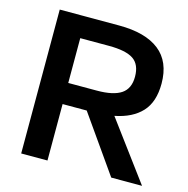

<svg xmlns="http://www.w3.org/2000/svg" viewBox="-100 -764 844 861"><g transform="rotate(15 322.0 -334.0)"><path d="M73 0V-668H349Q471 -668 535.5 -617.5Q600 -567 600 -465Q600 -380 557 -333.5Q514 -287 433 -271L634 0H491L307 -262H195V0ZM195 -360H328Q404 -360 440.5 -384.5Q477 -409 477 -464Q477 -521 442 -544.5Q407 -568 328 -568H195Z"/></g></svg>

Font: Gantari SemiBold
Style: Regular
Weight: 600
Designer: Anugrah Pasau
Foundry: Lafontype
Version: Version 1.000; ttfautohint (v1.8.3)